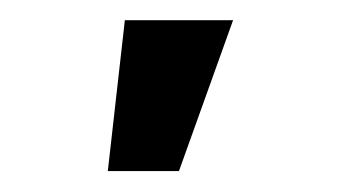

<svg xmlns="http://www.w3.org/2000/svg" viewBox="-20 -777 328 187"><path d="M85 -610.4 101.6 -757.3H207L154.3 -610.4Z"/></svg>

Font: Inter 17pt Medium
Style: Regular
Weight: 500
Version: Version 4.001;git-66647c0bb